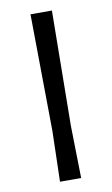

<svg xmlns="http://www.w3.org/2000/svg" viewBox="-77 -683 422 724"><g transform="rotate(-10 134.0 -320.5)"><path d="M170 -200 174 0H93L98 -193L93 -641H175Z"/></g></svg>

Font: Alegreya Sans
Style: Regular
Weight: 400
Designer: Juan Pablo del Peral
Foundry: Huerta Tipografica
Version: Version 2.008; ttfautohint (v1.6)